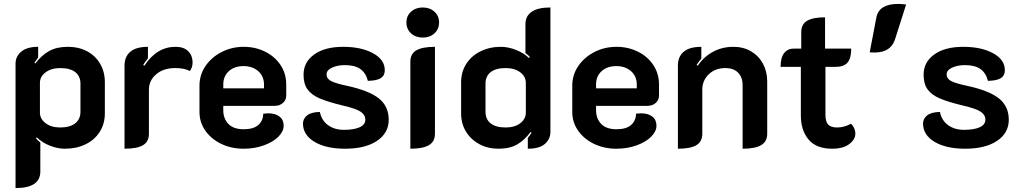

<svg xmlns="http://www.w3.org/2000/svg" viewBox="-20 -747 5179 976"><path d="M59 -423Q59 -460 88 -484.5Q117 -509 174 -509V-455Q157 -432 155 -428L159 -424Q191 -466 229.5 -487.5Q268 -509 325 -509Q380 -509 422.5 -486.5Q465 -464 489 -423Q513 -382 513 -329V-171Q513 -117 486.5 -76Q460 -35 414 -13Q368 9 310 9Q273 9 233.5 -6.5Q194 -22 167 -49L163 -44Q170 -34 185 -23V125Q185 209 59 209ZM389 -179V-321Q389 -360 362.5 -380.5Q336 -401 286 -401Q241 -401 212 -379.5Q183 -358 183 -326V-174Q183 -143 211.5 -121Q240 -99 286 -99Q335 -99 362 -120Q389 -141 389 -179Z M737 -291V-67Q737 -27 707 -9Q677 9 613 9V-413Q613 -459 642.5 -484Q672 -509 732 -509V-450Q717 -433 708 -417L714 -413Q777 -509 872 -509Q915 -509 937 -486.5Q959 -464 959 -430Q959 -404 945 -386Q918 -401 870 -401Q811 -401 774 -369.5Q737 -338 737 -291Z M994 -178V-311Q994 -367 1025 -412Q1056 -457 1107.5 -483Q1159 -509 1219 -509Q1278 -509 1327.5 -484.5Q1377 -460 1406 -416.5Q1435 -373 1435 -317V-261Q1435 -239 1418.5 -224Q1402 -209 1377 -209H1115V-187Q1115 -144 1141 -117Q1167 -90 1219 -90Q1269 -90 1293.5 -112Q1318 -134 1318 -169Q1336 -171 1343 -171Q1380 -171 1401 -154.5Q1422 -138 1422 -108Q1422 -79 1395 -52Q1368 -25 1321 -8Q1274 9 1218 9Q1156 9 1105 -15.5Q1054 -40 1024 -82.5Q994 -125 994 -178ZM1322 -298V-317Q1322 -359 1293 -385Q1264 -411 1218 -411Q1172 -411 1143.5 -385.5Q1115 -360 1115 -317V-298Z M1520 -118Q1520 -143 1540.5 -160Q1561 -177 1606 -178Q1615 -134 1648 -110.5Q1681 -87 1728 -87Q1779 -87 1808 -100Q1837 -113 1837 -139Q1837 -163 1813.5 -179Q1790 -195 1721 -211Q1646 -229 1604.5 -247Q1563 -265 1543 -293Q1523 -321 1523 -367Q1523 -431 1577 -470Q1631 -509 1725 -509Q1816 -509 1876 -476.5Q1936 -444 1936 -390Q1936 -363 1916 -350Q1896 -337 1850 -336Q1840 -376 1812 -396Q1784 -416 1733 -416Q1695 -416 1667.5 -403Q1640 -390 1640 -369Q1640 -347 1663 -335Q1686 -323 1743 -311Q1855 -287 1905.5 -247Q1956 -207 1956 -138Q1956 -71 1896.5 -31Q1837 9 1734 9Q1638 9 1579.5 -25.5Q1521 -60 1520 -118Z M2046 -633Q2046 -666 2069.5 -687.5Q2093 -709 2129 -709Q2165 -709 2188.5 -687.5Q2212 -666 2212 -633Q2212 -599 2188.5 -577.5Q2165 -556 2129 -556Q2093 -556 2069.5 -577.5Q2046 -599 2046 -633ZM2066 -433Q2066 -474 2097 -491.5Q2128 -509 2191 -509V-67Q2191 -27 2160 -9Q2129 9 2066 9Z M2324 -171V-329Q2324 -381 2350 -422Q2376 -463 2422.5 -486Q2469 -509 2526 -509Q2563 -509 2602.5 -493.5Q2642 -478 2669 -452L2673 -457Q2668 -465 2651 -477V-625Q2651 -665 2682.5 -687Q2714 -709 2778 -709V-77Q2778 -40 2750 -15.5Q2722 9 2663 9V-46Q2676 -62 2682 -72L2677 -76Q2646 -34 2608.5 -12.5Q2571 9 2514 9Q2460 9 2417 -14Q2374 -37 2349 -77.5Q2324 -118 2324 -171ZM2653 -175V-326Q2653 -358 2624.5 -379.5Q2596 -401 2550 -401Q2501 -401 2474.5 -380.5Q2448 -360 2448 -322V-180Q2448 -140 2474.5 -119.5Q2501 -99 2551 -99Q2596 -99 2624.5 -120.5Q2653 -142 2653 -175Z M2889 -178V-311Q2889 -367 2920 -412Q2951 -457 3002.5 -483Q3054 -509 3114 -509Q3173 -509 3222.5 -484.5Q3272 -460 3301 -416.5Q3330 -373 3330 -317V-261Q3330 -239 3313.5 -224Q3297 -209 3272 -209H3010V-187Q3010 -144 3036 -117Q3062 -90 3114 -90Q3164 -90 3188.5 -112Q3213 -134 3213 -169Q3231 -171 3238 -171Q3275 -171 3296 -154.5Q3317 -138 3317 -108Q3317 -79 3290 -52Q3263 -25 3216 -8Q3169 9 3113 9Q3051 9 3000 -15.5Q2949 -40 2919 -82.5Q2889 -125 2889 -178ZM3217 -298V-317Q3217 -359 3188 -385Q3159 -411 3113 -411Q3067 -411 3038.5 -385.5Q3010 -360 3010 -317V-298Z M3426 -413Q3426 -459 3455.5 -484Q3485 -509 3545 -509V-449Q3533 -435 3521 -417L3527 -413Q3557 -458 3604 -483.5Q3651 -509 3708 -509Q3759 -509 3798 -486Q3837 -463 3858.5 -423Q3880 -383 3880 -333V-67Q3880 -27 3849 -9Q3818 9 3755 9V-315Q3755 -353 3732.5 -377Q3710 -401 3667 -401Q3616 -401 3583 -369.5Q3550 -338 3550 -291V-67Q3550 -27 3520 -9Q3490 9 3426 9Z M4051 -159V-407H3948Q3948 -454 3966 -477Q3984 -500 4014 -500H4053V-583Q4053 -624 4083 -641.5Q4113 -659 4174 -659V-500H4307Q4307 -450 4288 -428.5Q4269 -407 4227 -407H4176V-164Q4176 -129 4189.5 -114Q4203 -99 4236 -99Q4271 -99 4306 -118Q4316 -109 4322 -95.5Q4328 -82 4328 -68Q4328 -38 4297 -14.5Q4266 9 4210 9Q4129 9 4090 -38Q4051 -85 4051 -159Z M4435 -659Q4449 -727 4545 -727Q4564 -727 4586 -724L4529 -545Q4507 -480 4425 -480Q4409 -480 4401 -481Z M4672 -118Q4672 -143 4692.5 -160Q4713 -177 4758 -178Q4767 -134 4800 -110.5Q4833 -87 4880 -87Q4931 -87 4960 -100Q4989 -113 4989 -139Q4989 -163 4965.5 -179Q4942 -195 4873 -211Q4798 -229 4756.5 -247Q4715 -265 4695 -293Q4675 -321 4675 -367Q4675 -431 4729 -470Q4783 -509 4877 -509Q4968 -509 5028 -476.5Q5088 -444 5088 -390Q5088 -363 5068 -350Q5048 -337 5002 -336Q4992 -376 4964 -396Q4936 -416 4885 -416Q4847 -416 4819.5 -403Q4792 -390 4792 -369Q4792 -347 4815 -335Q4838 -323 4895 -311Q5007 -287 5057.5 -247Q5108 -207 5108 -138Q5108 -71 5048.5 -31Q4989 9 4886 9Q4790 9 4731.5 -25.5Q4673 -60 4672 -118Z"/></svg>

Font: K2D
Style: Bold
Weight: 700
Designer: Katatrad Aksorn Co.,Ltd.
Foundry: Cadson Demak Co.,Ltd.
Version: Version 1.000; ttfautohint (v1.6)